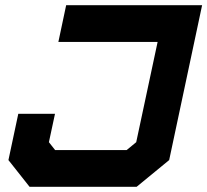

<svg xmlns="http://www.w3.org/2000/svg" viewBox="-20 -720 799 740"><path d="M94 0 12.5 -103 50.5 -281.5H192L168.5 -172L192.5 -141.5H468L505 -172L587.5 -558.5H205L235 -700H759L632 -103L506.5 0Z"/></svg>

Font: Tourney Expanded Black
Style: Italic
Weight: 900
Width: 7
Italic angle: -12°
Designer: Tyler Finck
Foundry: Etcetera Type Co
Version: Version 1.010; ttfautohint (v1.8.3)